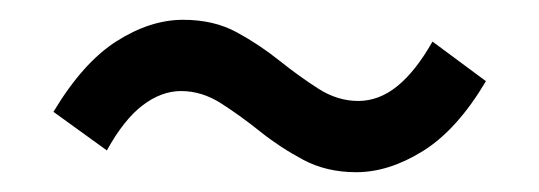

<svg xmlns="http://www.w3.org/2000/svg" viewBox="-20 -427 545 194"><path d="M340 -253Q310 -253 286.5 -265.5Q263 -278 243 -294Q223 -310 203.5 -322.5Q184 -335 163 -335Q143 -335 124 -320.5Q105 -306 88 -275L34 -314Q64 -364 98 -385.5Q132 -407 165 -407Q196 -407 219 -394.5Q242 -382 262 -366Q282 -350 301.5 -337.5Q321 -325 342 -325Q363 -325 381.5 -340Q400 -355 417 -385L471 -345Q442 -296 407.5 -274.5Q373 -253 340 -253Z"/></svg>

Font: Source Sans 3 ExtraLight Medium
Style: Regular
Weight: 500
Version: Version 3.052;hotconv 1.1.0;makeotfexe 2.6.0